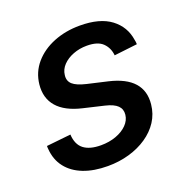

<svg xmlns="http://www.w3.org/2000/svg" viewBox="-105 -646 738 757"><g transform="rotate(-20 263.5 -267.5)"><path d="M223.1 11.7Q165 11.7 121.6 -5.1Q78.1 -22 53 -54.2Q27.8 -86.4 24.4 -132.3Q23.9 -135.3 23.9 -138.4Q23.9 -141.6 23.9 -145L126 -155.8Q128.4 -113.3 153.6 -94Q178.7 -74.7 225.6 -74.7Q260.3 -74.7 289.1 -85.2Q317.9 -95.7 335.9 -114Q354 -132.3 356.4 -155.3Q358.9 -178.2 343.8 -193.1Q328.6 -208 293.5 -216.3L206.5 -236.8Q137.2 -252.9 105 -290Q72.8 -327.1 78.6 -383.3Q84 -433.1 115.7 -470Q147.5 -506.8 197.5 -526.9Q247.6 -546.9 307.1 -546.9Q391.1 -546.9 437.3 -512Q483.4 -477.1 491.7 -419.9Q492.7 -415.5 493.4 -410.6Q494.1 -405.8 494.1 -400.9L397 -389.6Q394 -421.4 373 -442.1Q352.1 -462.9 306.2 -462.9Q275.4 -462.9 248.8 -452.6Q222.2 -442.4 205.1 -424.6Q188 -406.7 185.5 -383.8Q182.1 -359.9 198.2 -345.2Q214.4 -330.6 253.9 -321.3L338.4 -301.8Q408.2 -285.6 439.9 -249.8Q471.7 -213.9 465.8 -158.7Q461.9 -120.1 441.7 -88.9Q421.4 -57.6 388.4 -35.2Q355.5 -12.7 313.2 -0.5Q271 11.7 223.1 11.7Z"/></g></svg>

Font: Inter 18pt Medium
Style: Italic
Weight: 500
Italic angle: -9.3988°
Designer: Rasmus Andersson
Foundry: rsms
Version: Version 4.001;git-66647c0bb